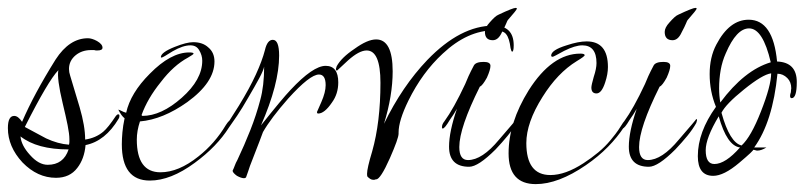

<svg xmlns="http://www.w3.org/2000/svg" viewBox="-24 -439 2047 487"><path d="M118 12Q71 12 33 -27Q-4 -67 -4 -114Q-4 -145 12 -145Q22 -145 32 -130Q62 -200 117 -288Q152 -342 199 -342Q209 -342 222 -335Q236 -327 236 -318Q236 -311 223 -311Q222 -311 220 -311Q218 -311 215 -312H207Q184 -312 168 -299Q151 -285 151 -264Q151 -256 154 -247Q160 -227 166 -207Q172 -187 178 -167Q185 -143 188.5 -122.5Q192 -102 192 -85Q219 -89 238 -105Q250 -115 270 -145Q273 -149 276 -149Q279 -149 279 -145Q279 -141 277 -138Q243 -81 193 -71Q190 -36 172 -13Q153 12 118 12ZM151 -72Q152 -76 152 -79Q152 -82 152 -86Q152 -99 147.5 -121.5Q143 -144 135 -177Q120 -240 124 -261Q98 -234 39 -117Q58 -107 71.5 -99.5Q85 -92 93 -88Q123 -74 151 -72ZM97 -21Q137 -21 150 -60Q70 -60 28 -93Q30 -70 52 -46Q74 -21 97 -21Z M356 19Q285 19 285 -73Q285 -87 286.5 -103.5Q288 -120 292 -139Q288 -142 284 -147.5Q280 -153 276 -161Q280 -160 284.5 -157.5Q289 -155 296 -153Q307 -203 356 -252Q409 -306 456 -306Q467 -306 467 -303Q467 -301 453 -293Q416 -273 384 -231Q350 -189 335 -147Q336 -146 336 -146Q336 -146 337 -145Q385 -145 437 -191Q489 -237 489 -285Q489 -299 481 -312Q474 -324 459 -324Q440 -324 414 -309Q389 -293 386 -293Q384 -293 384 -294Q384 -306 419 -320Q449 -332 466 -332Q490 -332 504 -319Q520 -306 520 -283Q520 -230 451 -180Q389 -136 331 -131Q323 -107 323 -85Q323 -2 383 -2Q429 -2 479 -42Q521 -75 549 -122Q558 -136 564 -136Q565 -136 565 -134Q565 -130 557 -116Q526 -67 470 -26Q409 19 356 19Z M595 13Q588 13 577 7Q566 -1 566 -6Q569 -12 571.5 -19Q574 -26 578 -33Q596 -71 611 -109Q626 -147 636 -185Q646 -221 646 -270Q644 -260 633.5 -240.5Q623 -221 606 -192Q590 -164 577.5 -145.5Q565 -127 557 -116Q557 -115 555 -115Q550 -115 550 -119Q550 -121 551 -122Q558 -133 565.5 -145Q573 -157 582 -171Q609 -215 625 -250Q641 -285 648 -312Q654 -338 668 -338Q684 -338 684 -298Q684 -226 638 -121Q692 -189 713 -211Q770 -272 802 -272Q834 -272 834 -230Q834 -201 818 -179Q799 -151 783 -151Q780 -151 780 -155Q780 -155 791 -180Q802 -205 802 -223Q802 -250 785 -250Q762 -250 707 -189Q663 -139 643 -104Q642 -101 634 -80Q626 -59 610 -18Q608 -12 605.5 -4.5Q603 3 600 11Q598 13 595 13Z M922 17Q916 17 908 9Q907 7 907 2Q907 -12 920 -55Q941 -129 941 -229Q941 -311 906 -311Q887 -311 859 -286Q831 -260 831 -260Q828 -260 828 -264Q828 -265 830 -271Q842 -293 875 -315Q908 -339 930 -339Q972 -339 972 -258Q972 -197 950 -125Q996 -220 1060 -287Q1144 -374 1228 -374Q1279 -374 1279 -324Q1279 -308 1275 -308Q1273 -308 1271 -317Q1268 -342 1260 -352Q1253 -362 1229 -362Q1162 -362 1099 -303Q1047 -255 1012 -184Q987 -133 987 -103V-100Q987 -88 965 -38Q941 16 930 16Q927 16 926 17Z M1226 -337Q1206 -337 1206 -358Q1206 -369 1218 -382Q1225 -390 1230.5 -395Q1236 -400 1241 -402Q1277 -419 1284 -419Q1287 -419 1287 -417Q1287 -414 1264 -388Q1263 -387 1260 -379.5Q1257 -372 1249 -357Q1240 -337 1226 -337ZM1166 -16Q1115 -16 1115 -67Q1115 -105 1135 -163Q1131 -156 1126.5 -149Q1122 -142 1117 -135Q1104 -113 1099 -113Q1097 -113 1097 -116Q1097 -124 1103 -131Q1127 -164 1156 -226Q1159 -234 1164.5 -246Q1170 -258 1178 -273Q1183 -282 1203 -282Q1220 -282 1220 -272Q1220 -262 1211 -242Q1200 -222 1193 -219Q1141 -115 1141 -66Q1141 -33 1163 -33Q1199 -33 1242 -85Q1287 -137 1286 -137Q1288 -137 1288 -134Q1288 -133 1286 -127Q1277 -111 1263.5 -94.5Q1250 -78 1233 -60Q1189 -16 1166 -16Z M1489 -202Q1476 -202 1476 -217Q1476 -223 1482 -244Q1489 -265 1489 -279Q1489 -324 1453 -324Q1435 -324 1407 -310Q1380 -295 1378 -295Q1374 -295 1374 -298Q1374 -312 1413 -324Q1443 -334 1464 -334Q1518 -334 1518 -269Q1518 -251 1511 -230Q1502 -202 1489 -202ZM1335 28Q1266 28 1266 -50Q1266 -128 1317 -210Q1376 -303 1448 -303Q1459 -303 1459 -299Q1459 -296 1439 -284Q1390 -254 1352 -193Q1311 -128 1311 -76Q1311 5 1372 5Q1410 5 1456 -25Q1476 -38 1493.5 -52.5Q1511 -67 1525 -84Q1530 -90 1537 -99Q1544 -108 1552 -121Q1561 -136 1566 -136Q1566 -136 1568 -134Q1568 -131 1559 -117Q1542 -91 1518 -66.5Q1494 -42 1462 -20Q1392 28 1335 28Z M1682 -337Q1662 -337 1662 -358Q1662 -369 1674 -382Q1681 -390 1686.5 -395Q1692 -400 1697 -402Q1733 -419 1740 -419Q1743 -419 1743 -417Q1743 -414 1720 -388Q1719 -387 1716 -379.5Q1713 -372 1705 -357Q1696 -337 1682 -337ZM1622 -16Q1571 -16 1571 -67Q1571 -105 1591 -163Q1587 -156 1582.5 -149Q1578 -142 1573 -135Q1560 -113 1555 -113Q1553 -113 1553 -116Q1553 -124 1559 -131Q1583 -164 1612 -226Q1615 -234 1620.5 -246Q1626 -258 1634 -273Q1639 -282 1659 -282Q1676 -282 1676 -272Q1676 -262 1667 -242Q1656 -222 1649 -219Q1597 -115 1597 -66Q1597 -33 1619 -33Q1655 -33 1698 -85Q1743 -137 1742 -137Q1744 -137 1744 -134Q1744 -133 1742 -127Q1733 -111 1719.5 -94.5Q1706 -78 1689 -60Q1645 -16 1622 -16Z M1785 7Q1746 7 1746 -43Q1746 -104 1792 -168Q1776 -207 1776 -251Q1776 -294 1793 -326Q1826 -389 1875 -389Q1937 -389 1947 -283Q1997 -281 1997 -231Q1997 -190 1984 -190Q1980 -190 1980 -196Q1980 -198 1980.5 -200Q1981 -202 1982 -205Q1982 -209 1982.5 -211.5Q1983 -214 1983 -215Q1983 -231 1973 -241Q1962 -252 1948 -252Q1936 -130 1889 -65H1920Q1907 -57 1897 -57Q1894 -57 1892 -58Q1889 -59 1886 -59Q1890 -59 1851 -26Q1812 7 1785 7ZM1803 -179Q1864 -261 1931 -281Q1911 -367 1876 -367Q1844 -367 1817 -304Q1808 -284 1804 -261.5Q1800 -239 1800 -215Q1800 -196 1803 -179ZM1857 -70Q1881 -92 1906 -156Q1932 -222 1932 -253Q1910 -250 1863 -212Q1817 -175 1806 -153Q1827 -77 1857 -70ZM1788 -23Q1816 -23 1853 -65Q1820 -69 1799 -144Q1766 -89 1766 -58Q1766 -23 1788 -23Z"/></svg>

Font: Ruthie
Style: Regular
Weight: 400
Designer: Robert E. Leuschke
Foundry: Robert E. Leuschke
Version: Version 1.012